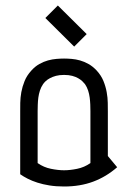

<svg xmlns="http://www.w3.org/2000/svg" viewBox="-20 -675 471 705"><path d="M118.2 -76.2Q140.6 -60.5 167 -55.2Q193.4 -49.8 215.3 -49.8Q237.3 -49.8 263.4 -55.2Q289.6 -60.5 312 -76.2V-267.1Q312 -277.8 311.5 -290.8Q311 -303.7 309.3 -316.9Q307.6 -330.1 303.5 -342.8Q299.3 -355.5 292 -366.2Q288.1 -371.1 282 -377Q275.9 -382.8 266.8 -387.9Q257.8 -393.1 245.1 -396.5Q232.4 -399.9 215.3 -399.9Q198.2 -399.9 185.5 -396.5Q172.9 -393.1 163.3 -387.9Q153.8 -382.8 147.7 -377Q141.6 -371.1 138.2 -366.2Q130.9 -355.5 126.7 -342.8Q122.6 -330.1 120.8 -316.9Q119.1 -303.7 118.7 -290.8Q118.2 -277.8 118.2 -267.1ZM54.2 -265.1Q54.2 -278.8 54.4 -297.6Q54.7 -316.4 58.3 -336.7Q62 -356.9 70.3 -377.4Q78.6 -397.9 95.2 -416Q108.9 -431.2 124.5 -439.9Q140.1 -448.7 156 -453.1Q171.9 -457.5 187.3 -458.7Q202.6 -460 215.3 -460Q228 -460 243.2 -458.7Q258.3 -457.5 273.9 -453.1Q289.6 -448.7 305.2 -439.9Q320.8 -431.2 335 -416Q351.6 -397.9 359.9 -377.4Q368.2 -356.9 371.8 -336.4Q375.5 -315.9 375.7 -297.4Q376 -278.8 376 -265.1V-102.1L410.2 -61Q370.1 -25.9 322.3 -8.1Q274.4 9.8 215.3 9.8Q186 9.8 161.6 5.9Q137.2 2 117.4 -4.4Q97.7 -10.7 81.8 -18.8Q65.9 -26.9 54.2 -35.2ZM192.4 -654.8 298.3 -549.8 252.4 -503.9 146.5 -608.9Z"/></svg>

Font: Aubrey
Style: Regular
Weight: 400
Designer: Gayaneh Bagdasaryan | Cyreal.org
Foundry: Gayaneh Bagdasaryan | Cyreal.org
Version: Version 1.000